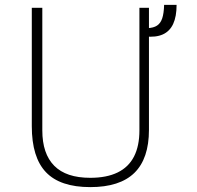

<svg xmlns="http://www.w3.org/2000/svg" viewBox="-20 -755 807 785"><path d="M574 -606V-640H583.5Q608 -641 622.2 -650.5Q636.5 -660 643.2 -680Q650 -700 651 -735H702Q702 -687.5 688 -657.2Q674 -627 645.5 -614.2Q617 -601.5 574 -606ZM349 10Q226 10 168 -50.8Q110 -111.5 110 -239V-723H153V-222Q153 -126.5 201.8 -77.2Q250.5 -28 349 -28Q416 -28 460.8 -49.8Q505.5 -71.5 527.8 -114.8Q550 -158 550 -222V-723H589V-224Q589 -106.5 529.5 -48.2Q470 10 349 10Z"/></svg>

Font: Public Sans VF
Style: Regular
Weight: 400
Designer: Pablo Impallari, Rodrigo Fuenzalida (Modified by Dan O. Williams and USWDS)
Version: Version 1.003